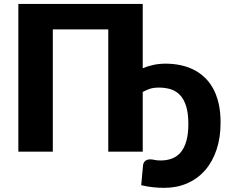

<svg xmlns="http://www.w3.org/2000/svg" viewBox="-20 -748 1124 947"><path d="M772.5 43.5Q803.5 43.5 828.8 33.8Q854 24 871.8 2.8Q889.5 -18.5 899.2 -52.8Q909 -87 909 -136Q909 -189 898.2 -223.8Q887.5 -258.5 868 -279Q848.5 -299.5 822 -307.8Q795.5 -316 764 -316Q737 -316 718.8 -309.8Q700.5 -303.5 684 -294.5V0H514V-603H240.5V0H70.5V-728.5H684V-411.5Q710.5 -422.5 738 -428.2Q765.5 -434 797 -434Q832 -434 865.8 -427.5Q899.5 -421 929.5 -407Q959.5 -393 985 -370.2Q1010.5 -347.5 1029 -315.2Q1047.5 -283 1057.8 -240.2Q1068 -197.5 1068 -143Q1068 -69 1048 -9.5Q1028 50 991.5 91.8Q955 133.5 903.8 156Q852.5 178.5 790.5 178.5Q762 178.5 734.2 175.5Q706.5 172.5 676.5 165.5L685.5 67Q687 54 696 46Q705 38 721.5 38Q730 38 742.5 40.8Q755 43.5 772.5 43.5Z"/></svg>

Font: Lato Black
Style: Regular
Weight: 900
Designer: Lukasz Dziedzic
Foundry: tyPoland Lukasz Dziedzic
Version: Version 2.007; 2014-02-27